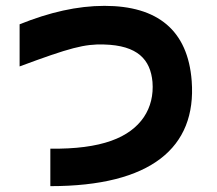

<svg xmlns="http://www.w3.org/2000/svg" viewBox="-20 -578 742 656"><path d="M152 -70V58C495 58 652 -73 635 -301C622 -475 518 -558 337 -558C244 -558 149 -536 47 -495V-351C219 -415 269 -428 335 -426C451 -423 494 -374 501 -298C508 -209 462 -133 360 -97C307 -78 238 -69 152 -70Z"/></svg>

Font: コーポレート・ロゴ ver3 Bold
Style: Regular
Weight: 700
Designer: [KANA_main] LOGOTYPE.JP [Source Han Sans] Ryoko NISHIZUKA 西塚涼子 (kana, bopomofo & ideographs); Paul D. Hunt (Latin, Greek
Version: Version 12.001;FEAKit 1.0